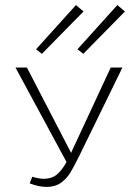

<svg xmlns="http://www.w3.org/2000/svg" viewBox="-20 -728 522 756"><path d="M145 -516 122 -534 279 -708 309 -683ZM285 -534 442 -708 472 -683 308 -516ZM416 -462H462L294 -118Q271 -71 256.5 -47.5Q242 -24 219.5 -8Q197 8 164 8Q133 8 97 -6L107 -32Q134 -24 152 -24Q183 -24 203 -40Q223 -56 242 -90L41 -462H86L260 -126L263 -133Z"/></svg>

Font: Ysabeau SC Light
Style: Regular
Weight: 300
Designer: Christian Thalmann (Catharsis Fonts)
Version: Version 0.003